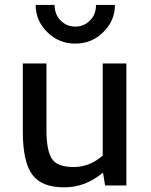

<svg xmlns="http://www.w3.org/2000/svg" viewBox="-20 -766 623 793"><path d="M404.3 -123.5V-503.9H502V0H414.1L405.3 -53.2Q333 7.8 245.6 7.8Q152.8 7.8 114.3 -43.5Q74.2 -95.7 74.2 -223.6V-503.9H171.9V-228.5Q171.9 -138.2 197.8 -105.5Q220.7 -76.2 285.4 -76.2Q350.1 -76.2 404.3 -123.5ZM291 -585.9Q223.1 -585.9 175.8 -632.8Q127.4 -679.7 127.4 -745.6H205.6Q205.6 -706.1 230.5 -681.2Q255.4 -656.2 291 -656.2Q326.7 -656.2 351.6 -681.2Q376.5 -706.1 376.5 -745.6H454.6Q454.6 -679.7 406.2 -632.8Q358.9 -585.9 291 -585.9Z"/></svg>

Font: Inder
Style: Regular
Weight: 400
Designer: Irina Smirnova
Foundry: Irina Smirnova
Version: Version 1.001